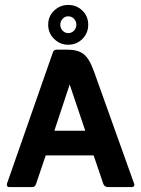

<svg xmlns="http://www.w3.org/2000/svg" viewBox="-20 -757 570 777"><path d="M175 -657Q175 -691 199 -714Q223 -737 256 -737Q290 -737 313.5 -714Q337 -691 337 -657Q337 -623 313.5 -599.5Q290 -576 256 -576Q223 -576 199 -599.5Q175 -623 175 -657ZM256 -623Q270 -623 279.5 -633Q289 -643 289 -657Q289 -671 279.5 -681Q270 -691 256 -691Q243 -691 233.5 -681Q224 -671 224 -657Q224 -643 233.5 -633Q243 -623 256 -623ZM165 -128 126 -13Q122 0 111 0H17Q11 0 9 -4.5Q7 -9 8 -13L194 -545Q198 -556 209 -556H253Q295 -556 318.5 -538Q342 -520 361 -466L523 -13Q525 -9 522.5 -4.5Q520 0 513 0H417Q403 0 398 -13L359 -128ZM200 -228H325L262 -415Z"/></svg>

Font: Zain ExtraBold
Style: Regular
Weight: 800
Designer: Zain,Boutros
Foundry: Mobile Telecommunications Company (Zain), 2024
Version: Version 1.50; ttfautohint (v1.8.4)